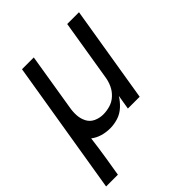

<svg xmlns="http://www.w3.org/2000/svg" viewBox="-212 -658 991 991"><g transform="rotate(-45 283.0 -162.5)"><path d="M-10 205H76L93 102Q98 71 102.5 39Q107 7 111 -25Q133 -8 160.5 0Q188 8 217 8Q246 8 275 -1Q304 -10 327.5 -31.5Q351 -53 367 -79L354 0H440L527 -530H441L386 -194Q382 -169 371 -145Q360 -121 339.5 -102Q319 -83 293.5 -75.5Q268 -68 243 -68Q216 -68 192 -79Q168 -90 156 -113Q144 -136 142.5 -163Q141 -190 146 -217L197 -530H111Z"/></g></svg>

Font: Iosevka Sparkle Oblique
Style: Regular
Weight: 400
Italic angle: -9°
Designer: Belleve Invis
Foundry: Belleve Invis
Version: Version 4.5.0; ttfautohint (v1.8.3)